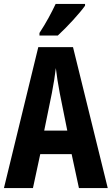

<svg xmlns="http://www.w3.org/2000/svg" viewBox="-20 -953 566 973"><path d="M411 -924V-933H262C241 -889 215 -839 180 -786V-773H273C320 -816 385 -887 411 -924ZM380 0H526L350 -714H174L0 0H147L184 -172H343ZM283 -480 321 -291H204L243 -482C252 -528 259 -573 263 -608C267 -572 274 -527 283 -480Z"/></svg>

Font: Noto Sans Thai Looped ExtraCondensed
Style: Bold
Weight: 700
Width: 2
Designer: Sasikarn Vongin, Ben Mitchell
Foundry: The Fontpad Ltd
Version: Version 1.001